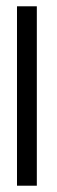

<svg xmlns="http://www.w3.org/2000/svg" viewBox="-20 -595 181 610"><path d="M34 -5H97V-575H34Z"/></svg>

Font: Charger Sport
Style: LitNrw
Weight: 300
Designer: Jasper
Foundry: Cannot Into Space Fonts
Version: Version 1.1